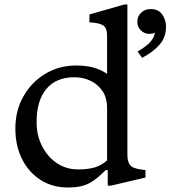

<svg xmlns="http://www.w3.org/2000/svg" viewBox="-20 -820 755 850"><path d="M279 10Q212 10 159.5 -23.5Q107 -57 77.5 -116Q48 -175 48 -251Q48 -330 83.5 -393Q119 -456 180 -493Q241 -530 317 -530Q358 -530 391.5 -521.5Q425 -513 454 -493V-662Q454 -700 432.5 -710Q411 -720 376 -721V-756L530 -800H544V-135Q544 -104 556 -89Q568 -74 608 -69L624 -67V-34L471 2H457V-67H448Q418 -37 393.5 -20Q369 -3 342.5 3.5Q316 10 279 10ZM609 -564 589 -592Q624 -612 642.5 -631Q661 -650 666 -675Q655 -670 642 -670Q620 -670 604 -685Q588 -700 588 -724Q588 -748 605 -764Q622 -780 647 -780Q681 -780 698 -756Q715 -732 715 -702Q715 -656 687.5 -623.5Q660 -591 609 -564ZM325 -70Q372 -70 401.5 -79.5Q431 -89 454 -110V-342Q454 -388 433 -418Q412 -448 379.5 -463Q347 -478 310 -478Q228 -478 185 -426Q142 -374 142 -279Q142 -221 166 -173.5Q190 -126 231.5 -98Q273 -70 325 -70Z"/></svg>

Font: Hedvig Letters Serif 12pt
Style: Regular
Weight: 400
Designer: Alexander Örn & Tor Weibull
Foundry: Kanon Foundry
Version: Version 1.000; ttfautohint (v1.8.4.7-5d5b)